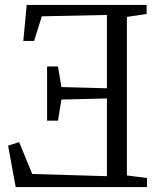

<svg xmlns="http://www.w3.org/2000/svg" viewBox="-20 -763 652 783"><path d="M497.5 -47.5 579.5 -37V0H44L13 -169L58 -183.5L111.5 -53.5L416 -44.5V-361.5L230.5 -357L216.5 -271H172V-492H216.5L230.5 -408L416 -403V-702L150.5 -696.5L119 -596H75L89 -743H578V-706L497.5 -694Z"/></svg>

Font: Merriweather 48pt Light
Style: Regular
Weight: 300
Version: Version 2.100